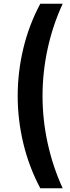

<svg xmlns="http://www.w3.org/2000/svg" viewBox="-20 -800 371 1020"><path d="M313 -780Q261 -668 233.5 -543Q206 -418 206 -290Q206 -163 233.5 -38Q261 87 313 200H194Q134 87 104 -38Q74 -163 74 -290Q74 -418 104 -543Q134 -668 194 -780Z"/></svg>

Font: Venryn Sans SemiBold
Style: Regular
Weight: 600
Designer: Owen Earl, indestructible type* (font) & Cristiano Sobral (main changes)
Version: Version 3.60;October 28, 2020;FontCreator 13.0.0.2681 64-bit